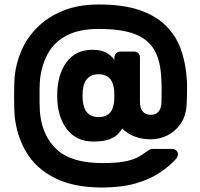

<svg xmlns="http://www.w3.org/2000/svg" viewBox="-20 -700 890 856"><path d="M436 136Q308 136 224 93.5Q140 51 97 -22Q54 -95 45 -185Q44 -199 43.5 -222.5Q43 -246 43 -272Q43 -298 43.5 -320.5Q44 -343 45 -356Q51 -418 76 -475.5Q101 -533 147.5 -579Q194 -625 262 -652.5Q330 -680 420 -680Q529 -680 602 -655Q675 -630 719.5 -585.5Q764 -541 785.5 -482.5Q807 -424 812 -356Q814 -338 814 -315Q814 -292 813.5 -270Q813 -248 812 -232Q809 -183 785.5 -148.5Q762 -114 726.5 -96.5Q691 -79 652 -79Q619 -79 593.5 -87Q568 -95 551 -106Q534 -117 525 -127Q518 -115 505 -101.5Q492 -88 466 -78.5Q440 -69 395 -69Q320 -69 277.5 -125Q235 -181 235 -273Q235 -366 276 -422Q317 -478 391 -478Q429 -478 452 -466Q475 -454 490 -433V-444Q490 -455 498 -462.5Q506 -470 516 -470H578Q589 -470 596.5 -462.5Q604 -455 604 -444V-246Q604 -218 616.5 -203Q629 -188 652 -188Q670 -188 680.5 -196.5Q691 -205 695.5 -218Q700 -231 700 -246Q700 -270 700.5 -297Q701 -324 699 -351Q696 -427 669 -475.5Q642 -524 582.5 -547.5Q523 -571 420 -571Q334 -571 279 -542.5Q224 -514 195.5 -464.5Q167 -415 159 -351Q157 -334 156.5 -303Q156 -272 156.5 -240.5Q157 -209 159 -190Q171 -89 236 -31Q301 27 436 27Q495 27 530 21Q565 15 588 4Q611 -7 630 -22Q640 -29 646.5 -32.5Q653 -36 663 -36H747Q758 -36 766 -29Q774 -22 773 -9Q773 -5 771 -1.5Q769 2 767 6Q738 39 693.5 69Q649 99 585.5 117.5Q522 136 436 136ZM419 -178Q454 -178 472 -199.5Q490 -221 490 -273Q490 -325 472 -347Q454 -369 419 -369Q386 -369 367 -347Q348 -325 348 -273Q348 -240 356.5 -218.5Q365 -197 381 -187.5Q397 -178 419 -178Z"/></svg>

Font: Rubik Light ExtraBold
Style: Regular
Weight: 800
Version: Version 2.104